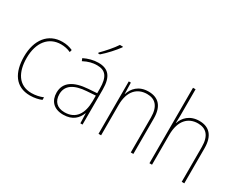

<svg xmlns="http://www.w3.org/2000/svg" viewBox="-94 -1215 2086 1675"><g transform="rotate(30 949.0 -377.5)"><path d="M269 10C314 10 356 0 384 -12V-38C351 -24 310 -15 270 -15C137 -15 81 -121 81 -260C81 -416 159 -513 283 -513C316 -513 349 -507 381 -492L387 -516C356 -530 323 -538 283 -538C141 -538 55 -429 55 -259C55 -101 121 10 269 10Z M759 -758V-765H729C699 -719 646 -659 601 -614V-606H619C667 -647 725 -711 759 -758ZM646 -537C596 -537 547 -523 502 -501L512 -476C561 -502 604 -512 646 -512C730 -512 768 -467 768 -347V-301L680 -295C541 -285 458 -234 458 -129C458 -49 505 10 603 10C700 10 745 -42 767 -99H769L772 0H794V-353C794 -483 746 -537 646 -537ZM681 -271 768 -277V-220C767 -98 718 -14 603 -14C528 -14 486 -57 486 -129C486 -220 559 -263 681 -271Z M1150 -538C1050 -538 1000 -477 981 -416H979L976 -528H955V0H981V-305C981 -446 1052 -513 1150 -513C1231 -513 1280 -465 1280 -352V0H1306V-357C1306 -481 1249 -538 1150 -538Z M1494 -495V-760H1468V0H1494V-301C1494 -446 1566 -513 1662 -513C1743 -513 1793 -466 1793 -351V0H1819V-353C1819 -478 1762 -538 1663 -538C1564 -538 1513 -478 1494 -420H1492C1493 -446 1494 -464 1494 -495Z"/></g></svg>

Font: Noto Sans Ethiopic SemiCondensed Thin
Style: Regular
Weight: 100
Width: 4
Designer: Monotype Design Team
Foundry: Monotype Imaging Inc.
Version: Version 2.102